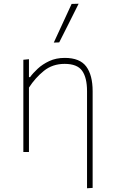

<svg xmlns="http://www.w3.org/2000/svg" viewBox="-20 -814 606 1028"><path d="M446 194V-326Q446 -398 419.8 -435Q393.5 -472 326 -472Q261.5 -472 215.2 -434.8Q169 -397.5 135 -345V0H105V-494L135 -497V-401H141Q156 -422 181.8 -446Q207.5 -470 243.8 -487Q280 -504 327 -504Q407.5 -504 441.8 -457.8Q476 -411.5 476 -326V192ZM268 -586Q292 -638 316 -690Q340 -742 363.5 -793L401 -794Q375 -742 349.2 -690.5Q323.5 -639 297 -587Z"/></svg>

Font: Heraclito Thin
Style: Regular
Weight: 100
Designer: Kostas Bartsokas (font) & Cristiano Sobral (main changes)
Foundry: Kostas Bartsokas (font) & Cristiano Sobral (main changes)
Version: Version 1.00;July 8, 2020;FontCreator 13.0.0.2655 64-bit